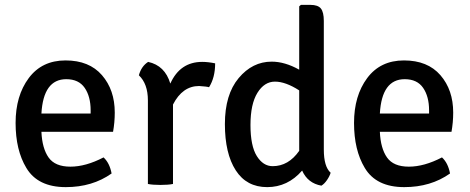

<svg xmlns="http://www.w3.org/2000/svg" viewBox="-20 -755 1929 788"><path d="M444 -214H150Q153 -146 179.5 -108.5Q206 -71 269 -71Q332 -71 405 -109Q430 -86 438 -43Q359 13 250 13Q135 13 88 -66Q44 -139 44 -250.5Q44 -362 98 -434.5Q152 -507 249 -507Q346 -507 398.5 -446.5Q451 -386 451 -293Q451 -253 444 -214ZM252 -430Q158 -430 150 -289H352V-302Q352 -359 327.5 -394.5Q303 -430 252 -430Z M550 -446Q560 -483 588 -501Q657 -486 679 -412Q719 -501 810 -501Q834 -501 863 -495Q863 -437 838 -397Q829 -400 797 -402Q729 -402 690 -326V0Q671 4 638.5 4Q606 4 587 0V-343Q587 -411 550 -446Z M1095 -502Q1149 -502 1208 -469V-729L1215 -735H1254Q1285 -735 1297 -720Q1309 -705 1309 -669V-141Q1309 -71 1337 -46Q1333 -32 1322 -16Q1311 0 1299 7Q1243 -3 1220 -55Q1161 13 1076.5 13Q992 13 947.5 -56Q903 -125 903 -246Q903 -367 959.5 -434.5Q1016 -502 1095 -502ZM1099 -73Q1164 -73 1208 -136V-384Q1152 -420 1108.5 -420Q1065 -420 1036.5 -374Q1008 -328 1008 -242Q1008 -156 1034 -114.5Q1060 -73 1099 -73Z M1833 -214H1539Q1542 -146 1568.5 -108.5Q1595 -71 1658 -71Q1721 -71 1794 -109Q1819 -86 1827 -43Q1748 13 1639 13Q1524 13 1477 -66Q1433 -139 1433 -250.5Q1433 -362 1487 -434.5Q1541 -507 1638 -507Q1735 -507 1787.5 -446.5Q1840 -386 1840 -293Q1840 -253 1833 -214ZM1641 -430Q1547 -430 1539 -289H1741V-302Q1741 -359 1716.5 -394.5Q1692 -430 1641 -430Z"/></svg>

Font: Signika
Style: Regular
Weight: 400
Designer: Anna Giedrys
Foundry: Anna Giedrys
Version: Version 1.001